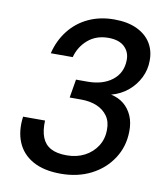

<svg xmlns="http://www.w3.org/2000/svg" viewBox="-82 -781 755 862"><g transform="rotate(10 296.0 -350.0)"><path d="M252 12Q175 12 125 -16Q75 -44 54 -94.5Q33 -145 42 -211H142Q140 -165 152 -134.5Q164 -104 191.5 -89Q219 -74 264 -74Q310 -74 345.5 -92.5Q381 -111 402 -143.5Q423 -176 423 -218Q424 -255 406 -280.5Q388 -306 357 -319Q326 -332 285 -332H233L247 -416H300Q369 -416 412 -449.5Q455 -483 456 -541Q457 -578 432 -602Q407 -626 358 -626Q303 -626 265.5 -594Q228 -562 215 -513H115Q129 -572 164.5 -617.5Q200 -663 252.5 -687.5Q305 -712 370 -712Q432 -712 474.5 -691.5Q517 -671 538 -636Q559 -601 558 -556Q558 -516 540 -479.5Q522 -443 490 -416Q458 -389 414 -377Q448 -370 472.5 -350Q497 -330 510.5 -299Q524 -268 523 -227Q522 -159 486.5 -104.5Q451 -50 390.5 -19Q330 12 252 12Z"/></g></svg>

Font: DM Sans 20pt Medium
Style: Italic
Weight: 500
Italic angle: -10°
Version: Version 4.004;gftools[0.9.30]